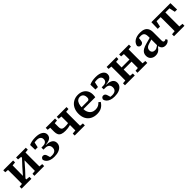

<svg xmlns="http://www.w3.org/2000/svg" viewBox="458 -2079 3665 3665"><g transform="rotate(-45 2290.0 -246.5)"><path d="M36 0V-53L143 -63H197L301 -53V0ZM382 0V-53L485 -63H539L645 -53V0ZM104 0Q105 -30 105 -67.5Q105 -105 105.5 -144Q106 -183 106 -218V-277Q106 -312 105.5 -351Q105 -390 105 -427.5Q105 -465 104 -495H229L224 0ZM201 -60 179 -125H200L341 -286L482 -437L501 -370H481L341 -210ZM454 0 459 -495H577Q576 -465 576 -427.5Q576 -390 575.5 -351Q575 -312 575 -277V-218Q575 -183 575.5 -144Q576 -105 576 -67.5Q576 -30 577 0ZM36 -442V-495H301V-442L197 -432H144ZM382 -442V-495H645V-442L539 -432H485Z M909 14Q850 14 807.5 -2Q765 -18 740.5 -45Q716 -72 710 -105Q713 -119 720 -130.5Q727 -142 739 -149Q751 -156 767 -156Q793 -156 808.5 -139.5Q824 -123 831 -94L855 -11L783 -55Q805 -47 831 -42Q857 -37 892 -37Q949 -37 979 -62Q1009 -87 1009 -135Q1009 -164 998 -185.5Q987 -207 964 -219Q941 -231 905 -231H857V-287H898Q933 -287 955.5 -297.5Q978 -308 989 -327Q1000 -346 1000 -371Q1000 -411 973 -432Q946 -453 896 -453Q861 -453 838 -447.5Q815 -442 794 -432L840 -473L811 -341H743L740 -474Q769 -489 813 -498.5Q857 -508 912 -508Q1008 -508 1062 -474Q1116 -440 1116 -382Q1116 -346 1097 -321Q1078 -296 1042 -282.5Q1006 -269 954 -265V-260Q999 -259 1032 -250.5Q1065 -242 1087.5 -226Q1110 -210 1121 -188Q1132 -166 1132 -137Q1132 -92 1105.5 -58Q1079 -24 1029 -5Q979 14 909 14Z M1410 -187Q1350 -187 1313 -201.5Q1276 -216 1259.5 -248Q1243 -280 1243 -330Q1243 -371 1243.5 -412.5Q1244 -454 1244 -495H1367Q1367 -470 1366.5 -445.5Q1366 -421 1366 -394Q1366 -367 1366 -336Q1366 -303 1375 -284Q1384 -265 1404 -257Q1424 -249 1458 -249Q1488 -249 1510.5 -251.5Q1533 -254 1551 -258.5Q1569 -263 1585 -269V-220Q1562 -211 1536 -203.5Q1510 -196 1479 -191.5Q1448 -187 1410 -187ZM1546 0Q1546 -30 1546.5 -67.5Q1547 -105 1547 -144Q1547 -183 1547 -218V-277Q1547 -312 1547 -351Q1547 -390 1546.5 -427.5Q1546 -465 1546 -495H1674Q1674 -465 1673.5 -427.5Q1673 -390 1673 -351Q1673 -312 1673 -277V-218Q1673 -183 1673 -144Q1673 -105 1673.5 -67.5Q1674 -30 1674 0ZM1182 -442V-495H1433V-442L1329 -432H1280ZM1469 0V-53L1583 -63H1635L1743 -53V0ZM1480 -442V-495H1743V-442L1637 -432H1585Z M2065 14Q1988 14 1931 -17Q1874 -48 1843.5 -105Q1813 -162 1813 -242Q1813 -322 1844.5 -382Q1876 -442 1932 -475Q1988 -508 2059 -508Q2123 -508 2170.5 -483Q2218 -458 2244 -412.5Q2270 -367 2270 -305Q2270 -285 2268 -268.5Q2266 -252 2263 -239H1890V-289H2120Q2140 -297 2146.5 -310.5Q2153 -324 2153 -346Q2153 -381 2141.5 -405Q2130 -429 2109 -441.5Q2088 -454 2058 -454Q2025 -454 1999 -434Q1973 -414 1957.5 -371Q1942 -328 1942 -257Q1942 -195 1962.5 -153Q1983 -111 2018.5 -89.5Q2054 -68 2100 -68Q2149 -68 2181.5 -85Q2214 -102 2239 -131L2275 -102Q2254 -68 2225.5 -41.5Q2197 -15 2158 -0.5Q2119 14 2065 14Z M2536 14Q2477 14 2434.5 -2Q2392 -18 2367.5 -45Q2343 -72 2337 -105Q2340 -119 2347 -130.5Q2354 -142 2366 -149Q2378 -156 2394 -156Q2420 -156 2435.5 -139.5Q2451 -123 2458 -94L2482 -11L2410 -55Q2432 -47 2458 -42Q2484 -37 2519 -37Q2576 -37 2606 -62Q2636 -87 2636 -135Q2636 -164 2625 -185.5Q2614 -207 2591 -219Q2568 -231 2532 -231H2484V-287H2525Q2560 -287 2582.5 -297.5Q2605 -308 2616 -327Q2627 -346 2627 -371Q2627 -411 2600 -432Q2573 -453 2523 -453Q2488 -453 2465 -447.5Q2442 -442 2421 -432L2467 -473L2438 -341H2370L2367 -474Q2396 -489 2440 -498.5Q2484 -508 2539 -508Q2635 -508 2689 -474Q2743 -440 2743 -382Q2743 -346 2724 -321Q2705 -296 2669 -282.5Q2633 -269 2581 -265V-260Q2626 -259 2659 -250.5Q2692 -242 2714.5 -226Q2737 -210 2748 -188Q2759 -166 2759 -137Q2759 -92 2732.5 -58Q2706 -24 2656 -5Q2606 14 2536 14Z M2894 0Q2895 -30 2895 -67.5Q2895 -105 2895.5 -144Q2896 -183 2896 -218V-277Q2896 -312 2895.5 -351Q2895 -390 2895 -427.5Q2895 -465 2894 -495H3023Q3022 -465 3022 -427.5Q3022 -390 3021.5 -351Q3021 -312 3021 -277V-238Q3021 -194 3021.5 -150.5Q3022 -107 3022 -68.5Q3022 -30 3023 0ZM3232 0Q3233 -31 3233 -69Q3233 -107 3233.5 -150.5Q3234 -194 3234 -238V-277Q3234 -312 3233.5 -351Q3233 -390 3233 -427.5Q3233 -465 3232 -495H3361Q3360 -465 3360 -427.5Q3360 -390 3359.5 -351Q3359 -312 3359 -277V-218Q3359 -183 3359.5 -144Q3360 -105 3360 -67.5Q3360 -30 3361 0ZM2826 0V-53L2934 -63H2986L3091 -53V0ZM2826 -442V-495H3091V-442L2986 -432H2934ZM3164 0V-53L3272 -63H3324L3429 -53V0ZM3164 -442V-495H3429V-442L3324 -432H3272ZM2983 -230V-286H3271V-230Z M3643 15Q3585 15 3545.5 -19Q3506 -53 3506 -116Q3506 -153 3522.5 -182.5Q3539 -212 3578 -235Q3617 -258 3683 -275Q3711 -283 3738 -290Q3765 -297 3792 -304.5Q3819 -312 3846 -318V-276Q3813 -266 3779.5 -255.5Q3746 -245 3713 -235Q3679 -225 3660 -210.5Q3641 -196 3633.5 -178.5Q3626 -161 3626 -140Q3626 -105 3647.5 -85.5Q3669 -66 3705 -66Q3725 -66 3743 -73.5Q3761 -81 3781 -95Q3801 -109 3828 -131L3834 -76H3794Q3775 -51 3755 -30.5Q3735 -10 3708.5 2.5Q3682 15 3643 15ZM3912 13Q3863 13 3835 -14.5Q3807 -42 3803 -94L3800 -96V-339Q3800 -383 3789.5 -408Q3779 -433 3757.5 -443.5Q3736 -454 3703 -454Q3679 -454 3656.5 -450Q3634 -446 3610 -437L3657 -480L3646 -396Q3643 -356 3625 -338Q3607 -320 3581 -320Q3554 -320 3539.5 -333.5Q3525 -347 3520 -368Q3531 -433 3588.5 -470.5Q3646 -508 3739 -508Q3799 -508 3840 -490Q3881 -472 3902.5 -433Q3924 -394 3924 -330V-108Q3924 -84 3933 -73Q3942 -62 3959 -62Q3970 -62 3979.5 -66Q3989 -70 3997 -76L4015 -40Q3999 -16 3973 -1.5Q3947 13 3912 13Z M4030 -319 4034 -495H4548L4552 -319H4491L4455 -483L4507 -438H4075L4127 -483L4091 -319ZM4150 0V-53L4263 -63H4319L4432 -53V0ZM4227 0Q4227 -30 4227.5 -67.5Q4228 -105 4228 -144Q4228 -183 4228 -218V-277Q4228 -312 4228 -351Q4228 -390 4227.5 -427.5Q4227 -465 4227 -495H4355Q4355 -465 4354.5 -427.5Q4354 -390 4354 -351Q4354 -312 4354 -277V-218Q4354 -183 4354 -144Q4354 -105 4354.5 -67.5Q4355 -30 4355 0Z"/></g></svg>

Font: Source Serif 4 SemiBold
Style: Regular
Weight: 600
Designer: Frank Grießhammer
Foundry: Adobe Systems Incorporated
Version: Version 4.004;hotconv 1.0.116;makeotfexe 2.5.65601